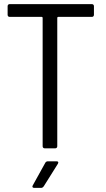

<svg xmlns="http://www.w3.org/2000/svg" viewBox="-20 -720 515 932"><path d="M17 -690V-648C17 -642 21 -638 27 -638H183C185 -638 187 -636 187 -634V-10C187 -4 191 0 197 0H248C254 0 258 -4 258 -10V-634C258 -636 260 -638 262 -638H426C432 -638 436 -642 436 -648V-690C436 -696 432 -700 426 -700H27C21 -700 17 -696 17 -690ZM146 192H180C185 192 189 189 192 185L261 75C265 68 263 63 255 63H212C207 63 202 66 200 70L139 180C135 187 138 192 146 192Z"/></svg>

Font: Barlow Semi Condensed
Style: Regular
Weight: 400
Width: 4
Designer: Jeremy Tribby
Foundry: Tribby Type
Version: Version 1.422;hotconv 1.0.109;makeotfexe 2.5.65596